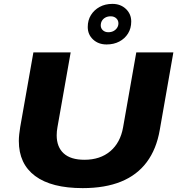

<svg xmlns="http://www.w3.org/2000/svg" viewBox="-20 -957 916 989"><path d="M406 12Q245 12 161 -50.5Q77 -113 77 -231Q77 -247 79 -265Q81 -283 84 -302L152 -687H344L276 -302Q274 -292 273 -281Q272 -270 272 -260Q272 -200 308 -167Q344 -134 415 -134Q496 -134 548 -178Q600 -222 614 -301L682 -687H873L803 -288Q786 -189 736 -122Q686 -55 603.5 -21.5Q521 12 406 12ZM529 -728Q487 -728 459.5 -753.5Q432 -779 432 -818Q432 -853 448.5 -879.5Q465 -906 493.5 -921.5Q522 -937 559 -937Q601 -937 628.5 -911Q656 -885 656 -846Q656 -811 639.5 -784.5Q623 -758 594.5 -743Q566 -728 529 -728ZM538 -791Q553 -791 564.5 -797Q576 -803 583 -813.5Q590 -824 590 -837Q590 -852 579 -862.5Q568 -873 550 -873Q535 -873 523.5 -867Q512 -861 505.5 -850.5Q499 -840 499 -826Q499 -811 510 -801Q521 -791 538 -791Z"/></svg>

Font: Archivo SemiExpanded ExtraBold
Style: Italic
Weight: 800
Width: 6
Italic angle: -10°
Designer: Hector Gatti
Foundry: Omnibus-Type
Version: Version 2.001